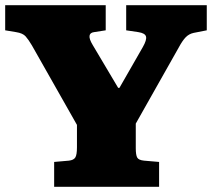

<svg xmlns="http://www.w3.org/2000/svg" viewBox="-21 -721 818 741"><path d="M188 0V-96L245 -101Q263 -103 269.5 -113Q276 -123 276 -153V-239L102 -546Q89 -568 78 -580.5Q67 -593 41 -597L-1 -604V-701H387V-604L342 -597Q326 -595 324.5 -582.5Q323 -570 337 -547L435 -382H440L530 -539Q546 -567 542.5 -580Q539 -593 513 -597L466 -604V-701H777V-604L726 -594Q708 -590 695.5 -577Q683 -564 669 -538L503 -244V-149Q503 -123 508.5 -113Q514 -103 535 -101L593 -96V0Z"/></svg>

Font: Literata Black
Style: Regular
Weight: 900
Designer: Latin by Veronika Burian and Jose Scaglione. Greek by Irene Vlachou. Cyrillic by Vera Evstafieva.
Foundry: TypeTogether
Version: Version 3.103;gftools[0.9.29]